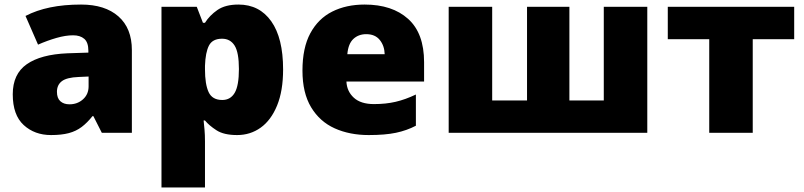

<svg xmlns="http://www.w3.org/2000/svg" viewBox="-20 -583 3531 843"><path d="M336 -563Q441 -563 500 -511Q559 -459 559 -363V0H427L390 -73H386Q363 -44 338.5 -25.5Q314 -7 282 1.5Q250 10 204 10Q132 10 84 -34Q36 -78 36 -169Q36 -258 97.5 -301Q159 -344 276 -349L368 -352V-360Q368 -397 350 -412.5Q332 -428 301 -428Q268 -428 228 -416.5Q188 -405 147 -387L92 -513Q140 -538 200.5 -550.5Q261 -563 336 -563ZM325 -245Q273 -243 251.5 -226.5Q230 -210 230 -180Q230 -152 245 -138.5Q260 -125 285 -125Q320 -125 344.5 -147Q369 -169 369 -204V-247Z M1027 -563Q1119 -563 1171 -489.5Q1223 -416 1223 -278Q1223 -184 1196.5 -119.5Q1170 -55 1124.5 -22.5Q1079 10 1021 10Q963 10 930.5 -11Q898 -32 880 -54H874Q876 -35 878 -13Q880 9 880 38V240H689V-553H844L871 -483H880Q900 -515 934.5 -539Q969 -563 1027 -563ZM955 -413Q913 -413 897.5 -383Q882 -353 880 -294V-279Q880 -213 896 -178.5Q912 -144 956 -144Q992 -144 1010.5 -175.5Q1029 -207 1029 -280Q1029 -353 1010 -383Q991 -413 955 -413Z M1581 -563Q1702 -563 1772 -500Q1842 -437 1842 -310V-225H1501Q1503 -182 1533.5 -154Q1564 -126 1622 -126Q1674 -126 1717 -136Q1760 -146 1806 -168V-31Q1766 -10 1718.5 0Q1671 10 1599 10Q1515 10 1449.5 -19.5Q1384 -49 1346 -112Q1308 -175 1308 -273Q1308 -373 1342.5 -437Q1377 -501 1438.5 -532Q1500 -563 1581 -563ZM1588 -433Q1554 -433 1531.5 -412Q1509 -391 1505 -345H1669Q1668 -382 1647.5 -407.5Q1627 -433 1588 -433Z M2822 -553V0H1950V-553H2141V-142H2294V-553H2480V-142H2631V-553Z M3467 -411H3285V0H3094V-411H2912V-553H3467Z"/></svg>

Font: Noto Sans Black
Style: Regular
Weight: 900
Designer: Monotype Design Team
Foundry: Monotype Imaging Inc.
Version: Version 2.007